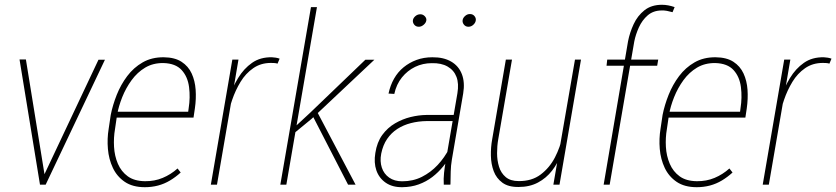

<svg xmlns="http://www.w3.org/2000/svg" viewBox="-20 -780 3532 811"><path d="M160.6 -28.8 396 -527.8H423.3L172.9 0H149.4ZM89.4 -528.8 170.4 -28.8 171.9 0H148.9L62.5 -528.8Z M591.8 10.7Q540.5 10.7 507.3 -11.7Q474.1 -34.2 456.8 -70.8Q439.5 -107.4 435.8 -150.9Q432.1 -194.3 439 -235.8L447.8 -294.9Q456.1 -336.4 473.1 -379.4Q490.2 -422.4 517.3 -458.5Q544.4 -494.6 582.8 -516.6Q621.1 -538.6 671.9 -538.1Q718.3 -537.6 746.8 -519Q775.4 -500.5 789.6 -469.7Q803.7 -439 806.4 -400.9Q809.1 -362.8 803.2 -322.3L797.4 -283.2H463.4L468.3 -308.1H774.9L776.9 -322.8Q784.2 -368.2 778.6 -412.1Q772.9 -456.1 747.3 -484.1Q721.7 -512.2 670.4 -513.7Q626.5 -514.2 593.3 -494.4Q560.1 -474.6 535.9 -441.4Q511.7 -408.2 496.3 -369.6Q481 -331.1 474.6 -294.9L465.8 -234.9Q459.5 -198.2 461.7 -159.7Q463.9 -121.1 478 -88.1Q492.2 -55.2 519.8 -35.2Q547.4 -15.1 592.8 -14.6Q632.8 -14.2 667.2 -28.6Q701.7 -43 730 -68.4L743.2 -51.3Q721.7 -31.7 698 -17.6Q674.3 -3.4 647.7 3.7Q621.1 10.7 591.8 10.7Z M971.7 -436.5 896.5 0H870.6L961.4 -528.3H987.3ZM1161.1 -532.2 1152.3 -511.2Q1146.5 -513.2 1139.4 -513.7Q1132.3 -514.2 1124.5 -514.2Q1081.5 -514.2 1049.6 -491.9Q1017.6 -469.7 996.1 -434.3Q974.6 -398.9 960.9 -358.9Q947.3 -318.8 940.4 -282.7L924.8 -281.7Q932.6 -320.8 947 -365.5Q961.4 -410.2 985.6 -450.2Q1009.8 -490.2 1044.7 -514.6Q1079.6 -539.1 1128.9 -538.1Q1137.2 -537.6 1145 -536.4Q1152.8 -535.2 1161.1 -532.2Z M1318.8 -750 1189.5 0H1164.1L1293.5 -750ZM1561.5 -527.8 1295.9 -277.8 1221.7 -216.8 1216.3 -235.4 1290.5 -304.2 1523.4 -527.8ZM1450.2 0 1296.4 -298.8 1314.5 -317.4 1481.9 0Z M1862.8 -99.6 1912.1 -386.2Q1918.9 -426.8 1908.2 -455.1Q1897.5 -483.4 1870.8 -498.8Q1844.2 -514.2 1803.7 -513.2Q1766.1 -513.2 1733.6 -497.6Q1701.2 -481.9 1677.7 -452.9Q1654.3 -423.8 1645.5 -383.3L1621.1 -384.8Q1628.4 -419.4 1644.5 -447.8Q1660.6 -476.1 1684.8 -495.8Q1709 -515.6 1739.5 -526.9Q1770 -538.1 1806.2 -538.1Q1853.5 -538.6 1885.5 -520Q1917.5 -501.5 1930.9 -466.8Q1944.3 -432.1 1936.5 -385.3L1888.7 -106Q1884.3 -79.6 1883.8 -55.4Q1883.3 -31.2 1882.8 -4.4L1882.3 0H1854.5Q1853 -24.9 1855.7 -50Q1858.4 -75.2 1862.8 -99.6ZM1906.2 -294.4 1903.8 -268.6H1782.2Q1747.1 -268.1 1715.6 -260Q1684.1 -252 1658.4 -235.4Q1632.8 -218.8 1615.2 -193.1Q1597.7 -167.5 1590.3 -131.3Q1584 -98.6 1592.8 -72Q1601.6 -45.4 1623.8 -29.8Q1646 -14.2 1678.7 -14.2Q1724.6 -14.2 1762 -33Q1799.3 -51.8 1828.6 -83Q1857.9 -114.3 1878.9 -155.3L1887.2 -129.9Q1873 -103 1852.3 -77.4Q1831.5 -51.8 1805.9 -32.2Q1780.3 -12.7 1748.8 -1.2Q1717.3 10.3 1679.2 10.7Q1637.2 11.2 1609.1 -8.3Q1581.1 -27.8 1569.8 -60.3Q1558.6 -92.8 1565.4 -133.8Q1572.3 -179.2 1594.7 -210Q1617.2 -240.7 1648.7 -259Q1680.2 -277.3 1714.1 -285.6Q1748 -293.9 1779.8 -294.4ZM1724.1 -694.8Q1725.6 -704.1 1734.6 -711.9Q1743.7 -719.7 1755.4 -719.7Q1766.6 -719.7 1774.4 -711.4Q1782.2 -703.1 1780.8 -693.8Q1779.3 -683.6 1769.5 -675.3Q1759.8 -667 1749 -667Q1736.8 -667 1729.7 -675.8Q1722.7 -684.6 1724.1 -694.8ZM1934.1 -694.8Q1935.5 -704.6 1944.6 -712.6Q1953.6 -720.7 1964.8 -720.7Q1977.1 -720.7 1984.1 -712.2Q1991.2 -703.6 1989.7 -693.8Q1988.3 -683.6 1979.2 -675.3Q1970.2 -667 1958.5 -667Q1946.8 -667 1939.7 -675.8Q1932.6 -684.6 1934.1 -694.8Z M2338.4 -122.1 2408.7 -528.3H2434.1L2343.3 0H2317.4ZM2356.4 -207.5H2373Q2365.2 -168 2350.6 -129.2Q2335.9 -90.3 2311.8 -59.1Q2287.6 -27.8 2252.4 -9Q2217.3 9.8 2170.4 9.8Q2127.4 10.3 2102.1 -8.3Q2076.7 -26.9 2065.4 -56.9Q2054.2 -86.9 2053.5 -122.3Q2052.7 -157.7 2059.1 -192.4L2116.7 -528.3H2142.6L2084.5 -191.4Q2079.6 -163.6 2079.6 -133.1Q2079.6 -102.5 2087.9 -75.7Q2096.2 -48.8 2116.2 -32Q2136.2 -15.1 2170.9 -15.1Q2226.6 -14.6 2263.9 -43Q2301.3 -71.3 2324 -115Q2346.7 -158.7 2356.4 -207.5Z M2555.2 0H2529.8L2632.8 -605.5Q2640.1 -642.6 2656.5 -678Q2672.9 -713.4 2702.1 -736.6Q2731.4 -759.8 2775.9 -759.8Q2789.6 -759.8 2802.5 -757.3Q2815.4 -754.9 2829.6 -750L2820.8 -728.5Q2808.1 -731.9 2797.1 -734.1Q2786.1 -736.3 2773.9 -735.8Q2739.3 -735.4 2715.8 -715.1Q2692.4 -694.8 2678.7 -664.6Q2665 -634.3 2659.2 -605ZM2760.3 -528.3 2755.9 -502.4H2542L2544.9 -528.3Z M2922.9 10.7Q2871.6 10.7 2838.4 -11.7Q2805.2 -34.2 2787.8 -70.8Q2770.5 -107.4 2766.8 -150.9Q2763.2 -194.3 2770 -235.8L2778.8 -294.9Q2787.1 -336.4 2804.2 -379.4Q2821.3 -422.4 2848.4 -458.5Q2875.5 -494.6 2913.8 -516.6Q2952.1 -538.6 3002.9 -538.1Q3049.3 -537.6 3077.9 -519Q3106.4 -500.5 3120.6 -469.7Q3134.8 -439 3137.5 -400.9Q3140.1 -362.8 3134.3 -322.3L3128.4 -283.2H2794.4L2799.3 -308.1H3106L3107.9 -322.8Q3115.2 -368.2 3109.6 -412.1Q3104 -456.1 3078.4 -484.1Q3052.7 -512.2 3001.5 -513.7Q2957.5 -514.2 2924.3 -494.4Q2891.1 -474.6 2866.9 -441.4Q2842.8 -408.2 2827.4 -369.6Q2812 -331.1 2805.7 -294.9L2796.9 -234.9Q2790.5 -198.2 2792.7 -159.7Q2794.9 -121.1 2809.1 -88.1Q2823.2 -55.2 2850.8 -35.2Q2878.4 -15.1 2923.8 -14.6Q2963.9 -14.2 2998.3 -28.6Q3032.7 -43 3061 -68.4L3074.2 -51.3Q3052.7 -31.7 3029.1 -17.6Q3005.4 -3.4 2978.8 3.7Q2952.1 10.7 2922.9 10.7Z M3302.7 -436.5 3227.5 0H3201.7L3292.5 -528.3H3318.4ZM3492.2 -532.2 3483.4 -511.2Q3477.5 -513.2 3470.5 -513.7Q3463.4 -514.2 3455.6 -514.2Q3412.6 -514.2 3380.6 -491.9Q3348.6 -469.7 3327.1 -434.3Q3305.7 -398.9 3292 -358.9Q3278.3 -318.8 3271.5 -282.7L3255.9 -281.7Q3263.7 -320.8 3278.1 -365.5Q3292.5 -410.2 3316.7 -450.2Q3340.8 -490.2 3375.7 -514.6Q3410.6 -539.1 3460 -538.1Q3468.3 -537.6 3476.1 -536.4Q3483.9 -535.2 3492.2 -532.2Z"/></svg>

Font: Roboto Condensed Thin
Style: Italic
Weight: 250
Italic angle: -12°
Designer: Christian Robertson
Foundry: Google
Version: Version 3.008; 2023